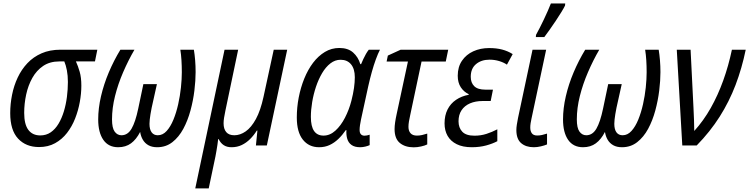

<svg xmlns="http://www.w3.org/2000/svg" viewBox="-20 -813 4187 1073"><path d="M198.2 8.8Q125 8.8 81.1 -38.3Q37.1 -85.4 37.1 -180.7Q37.1 -231.9 47.4 -283.2Q57.6 -334.5 78.9 -379.6Q100.1 -424.8 133.3 -460Q166.5 -495.1 212.4 -515.1Q258.3 -535.2 317.9 -535.2H523.9L510.7 -469.7H404.3Q416 -444.3 425.3 -412.1Q434.6 -379.9 434.6 -334Q434.6 -290.5 426 -243.2Q417.5 -195.8 399.9 -150.9Q382.3 -106 354.5 -70.1Q326.7 -34.2 287.8 -12.7Q249 8.8 198.2 8.8ZM205.1 -56.2Q238.3 -56.2 263.7 -73.7Q289.1 -91.3 307.1 -121.6Q325.2 -151.9 336.9 -190.4Q348.6 -229 354 -271.2Q359.4 -313.5 359.4 -355Q359.4 -390.6 353.8 -419.9Q348.1 -449.2 339.4 -469.7H311.5Q258.8 -469.7 221.4 -444.6Q184.1 -419.4 160.6 -377.4Q137.2 -335.4 126.2 -284.4Q115.2 -233.4 115.2 -182.1Q115.2 -118.2 138.4 -87.2Q161.6 -56.2 205.1 -56.2Z M640.6 9.8Q585.9 9.8 557.4 -31.5Q528.8 -72.8 528.8 -145.5Q528.8 -207.5 544.4 -274.9Q560.1 -342.3 588.1 -408.7Q616.2 -475.1 652.8 -535.2H731.4Q696.8 -475.6 668.2 -409.4Q639.6 -343.3 622.8 -276.1Q606 -209 606 -146Q606 -97.7 620.8 -77.4Q635.7 -57.1 658.7 -57.1Q693.8 -57.1 715.3 -94Q736.8 -130.9 752.4 -205.6L781.2 -342.8H856.9L827.6 -210.9Q823.7 -191.4 821 -175Q818.4 -158.7 816.9 -145.3Q815.4 -131.8 815.4 -121.1Q815.4 -89.8 827.4 -73.5Q839.4 -57.1 861.8 -57.1Q889.6 -57.1 911.4 -81.1Q933.1 -105 949.2 -144.3Q965.3 -183.6 975.8 -230.5Q986.3 -277.3 991.2 -324.2Q996.1 -371.1 996.1 -409.2Q996.1 -444.8 994.1 -476.3Q992.2 -507.8 987.8 -535.2H1063.5Q1067.9 -508.8 1070.6 -476.3Q1073.2 -443.8 1073.2 -410.2Q1073.2 -363.3 1066.4 -307.1Q1059.6 -251 1044.4 -195.1Q1029.3 -139.2 1004.4 -93Q979.5 -46.9 943.4 -18.6Q907.2 9.8 858.4 9.8Q829.6 9.8 809.8 -1.2Q790 -12.2 778.6 -31.5Q767.1 -50.8 763.2 -75.7Q741.7 -33.7 712.2 -12Q682.6 9.8 640.6 9.8Z M1071.3 239.7 1234.9 -535.2H1311L1239.7 -194.8Q1234.9 -172.4 1232.2 -155Q1229.5 -137.7 1229.5 -124Q1229.5 -92.3 1244.4 -74.7Q1259.3 -57.1 1289.6 -57.1Q1322.3 -57.1 1353.3 -78.9Q1384.3 -100.6 1410.2 -147.9Q1436 -195.3 1452.6 -271.5L1509.8 -535.2H1585L1471.2 0H1410.2L1418.5 -83H1415Q1398.9 -57.1 1377.9 -36.1Q1356.9 -15.1 1331.3 -2.7Q1305.7 9.8 1273.9 9.8Q1247.6 9.8 1230 -2Q1212.4 -13.7 1202.1 -35.6H1199.2Q1197.8 -22.5 1195.3 -4.9Q1192.9 12.7 1189.7 30Q1186.5 47.4 1184.1 61L1146.5 239.7Z M1763.2 9.8Q1706.1 9.8 1672.4 -32.7Q1638.7 -75.2 1638.7 -156.2Q1638.7 -212.4 1649.4 -268.1Q1660.2 -323.7 1680.4 -373.8Q1700.7 -423.8 1729.7 -462.2Q1758.8 -500.5 1795.7 -522.7Q1832.5 -544.9 1876.5 -544.9Q1924.8 -544.9 1953.4 -519.5Q1981.9 -494.1 1993.7 -454.6H1998Q2003.4 -467.8 2010.3 -482.7Q2017.1 -497.6 2025.1 -511.5Q2033.2 -525.4 2041 -535.2H2103.5Q2092.3 -513.7 2080.6 -481.7Q2068.8 -449.7 2058.1 -411.4Q2047.4 -373 2038.1 -331.5L1997.6 -145.5Q1994.1 -128.9 1991.9 -113.8Q1989.7 -98.6 1989.7 -86.9Q1989.7 -70.3 1997.1 -62.5Q2004.4 -54.7 2017.1 -54.7Q2023.4 -54.7 2031 -56.2Q2038.6 -57.6 2045.9 -60.1V-2Q2037.1 2.4 2022 6.1Q2006.8 9.8 1992.7 9.8Q1962.4 9.8 1944.8 -2.7Q1927.2 -15.1 1920.7 -36.9Q1914.1 -58.6 1916 -85.9H1912.6Q1893.1 -57.6 1870.6 -36.1Q1848.1 -14.6 1821.8 -2.4Q1795.4 9.8 1763.2 9.8ZM1788.1 -55.2Q1823.7 -55.2 1854.2 -82.8Q1884.8 -110.4 1907.7 -154.8Q1930.7 -199.2 1943.8 -250Q1953.6 -288.1 1958.3 -321Q1962.9 -354 1962.9 -381.3Q1962.9 -427.7 1941.9 -453.4Q1920.9 -479 1883.3 -479Q1852.5 -479 1826.4 -458.7Q1800.3 -438.5 1780 -404.1Q1759.8 -369.6 1745.8 -327.9Q1731.9 -286.1 1724.6 -242.4Q1717.3 -198.7 1717.3 -159.7Q1717.3 -106.9 1735.1 -81.1Q1752.9 -55.2 1788.1 -55.2Z M2292 10.3Q2244.1 10.3 2214.6 -13.9Q2185.1 -38.1 2185.1 -91.8Q2185.1 -107.9 2188.2 -129.6Q2191.4 -151.4 2196.8 -175.8L2259.8 -469.2H2140.6L2147.5 -502.4L2219.2 -535.2H2484.9L2471.2 -469.2H2335.9L2272.5 -169.9Q2268.1 -150.4 2265.4 -134.3Q2262.7 -118.2 2262.7 -104Q2262.7 -81.5 2274.4 -68.4Q2286.1 -55.2 2310.1 -55.2Q2324.2 -55.2 2338.4 -58.3Q2352.5 -61.5 2367.7 -66.4V-5.9Q2354 1 2332.8 5.6Q2311.5 10.3 2292 10.3Z M2616.7 9.8Q2566.4 9.8 2532.5 -7.1Q2498.5 -23.9 2481.4 -53.7Q2464.4 -83.5 2464.4 -123.5Q2464.4 -168 2481.2 -201.2Q2498 -234.4 2528.6 -255.1Q2559.1 -275.9 2599.1 -283.2L2599.6 -286.6Q2572.3 -299.3 2555.2 -325.2Q2538.1 -351.1 2538.1 -389.6Q2538.1 -439 2561.8 -473.6Q2585.4 -508.3 2625.2 -526.4Q2665 -544.4 2713.4 -544.4Q2754.4 -544.4 2786.1 -536.1Q2817.9 -527.8 2845.2 -510.7L2813 -451.7Q2795.4 -463.9 2769.8 -471.7Q2744.1 -479.5 2715.8 -479.5Q2669.9 -479.5 2640.4 -454.8Q2610.8 -430.2 2610.8 -383.8Q2610.8 -350.6 2630.4 -331.3Q2649.9 -312 2692.4 -312H2734.9L2722.2 -248.5H2677.2Q2637.2 -248.5 2606.7 -235.4Q2576.2 -222.2 2559.3 -196.8Q2542.5 -171.4 2542.5 -135.3Q2542.5 -99.1 2563.5 -76.9Q2584.5 -54.7 2631.3 -54.7Q2667 -54.7 2698.2 -64.7Q2729.5 -74.7 2759.3 -90.3V-23.9Q2733.9 -10.3 2697.3 -0.2Q2660.6 9.8 2616.7 9.8Z M2963.4 9.8Q2918.9 9.8 2892.3 -13.2Q2865.7 -36.1 2865.7 -86.4Q2865.7 -99.6 2868.4 -116.9Q2871.1 -134.3 2875 -153.8L2956.1 -535.2H3032.2L2950.2 -149.9Q2947.3 -136.7 2945.3 -124Q2943.4 -111.3 2943.4 -99.6Q2943.4 -80.1 2952.4 -67.9Q2961.4 -55.7 2982.4 -55.7Q2995.6 -55.7 3009 -58.6Q3022.5 -61.5 3037.1 -66.4V-5.9Q3023.4 0 3002.7 4.9Q2981.9 9.8 2963.4 9.8ZM2974.6 -606 2975.6 -618.2Q2984.9 -634.8 2996.3 -657.2Q3007.8 -679.7 3019.5 -704.3Q3031.2 -729 3041.5 -752.4Q3051.8 -775.9 3058.6 -793.5H3138.7L3137.7 -781.7Q3130.9 -767.6 3116.9 -744.9Q3103 -722.2 3085.7 -696.3Q3068.4 -670.4 3051.5 -646.5Q3034.7 -622.6 3022 -606Z M3238.3 9.8Q3183.6 9.8 3155 -31.5Q3126.5 -72.8 3126.5 -145.5Q3126.5 -207.5 3142.1 -274.9Q3157.7 -342.3 3185.8 -408.7Q3213.9 -475.1 3250.5 -535.2H3329.1Q3294.4 -475.6 3265.9 -409.4Q3237.3 -343.3 3220.5 -276.1Q3203.6 -209 3203.6 -146Q3203.6 -97.7 3218.5 -77.4Q3233.4 -57.1 3256.3 -57.1Q3291.5 -57.1 3313 -94Q3334.5 -130.9 3350.1 -205.6L3378.9 -342.8H3454.6L3425.3 -210.9Q3421.4 -191.4 3418.7 -175Q3416 -158.7 3414.6 -145.3Q3413.1 -131.8 3413.1 -121.1Q3413.1 -89.8 3425 -73.5Q3437 -57.1 3459.5 -57.1Q3487.3 -57.1 3509 -81.1Q3530.8 -105 3546.9 -144.3Q3563 -183.6 3573.5 -230.5Q3584 -277.3 3588.9 -324.2Q3593.8 -371.1 3593.8 -409.2Q3593.8 -444.8 3591.8 -476.3Q3589.8 -507.8 3585.4 -535.2H3661.1Q3665.5 -508.8 3668.2 -476.3Q3670.9 -443.8 3670.9 -410.2Q3670.9 -363.3 3664.1 -307.1Q3657.2 -251 3642.1 -195.1Q3627 -139.2 3602.1 -93Q3577.1 -46.9 3541 -18.6Q3504.9 9.8 3456.1 9.8Q3427.2 9.8 3407.5 -1.2Q3387.7 -12.2 3376.2 -31.5Q3364.7 -50.8 3360.8 -75.7Q3339.4 -33.7 3309.8 -12Q3280.3 9.8 3238.3 9.8Z M3793 0 3762.2 -535.2H3839.4L3855.5 -211.4Q3857.4 -177.7 3858.4 -145Q3859.4 -112.3 3859.9 -81.1Q3912.1 -138.7 3952.1 -209.7Q3992.2 -280.8 4021.7 -362.8Q4051.3 -444.8 4070.3 -535.2H4147.5Q4126 -430.7 4090.6 -337.9Q4055.2 -245.1 4002 -161.1Q3948.7 -77.1 3873.5 0Z"/></svg>

Font: Open Sans SemiCondensed
Style: Italic
Weight: 400
Width: 4
Italic angle: -12°
Designer: Monotype Design Team
Foundry: Monotype Imaging Inc.
Version: Version 3.000